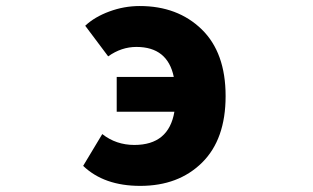

<svg xmlns="http://www.w3.org/2000/svg" viewBox="-20 -603 1040 637"><path d="M338.9 -416 262.7 -517.6Q293.9 -546.9 342.8 -564.9Q391.6 -583 443.4 -583Q569.3 -583 648.9 -505.9Q728.5 -428.7 728.5 -284.2Q728.5 -140.6 650.4 -63.5Q572.3 13.7 445.3 13.7Q325.2 13.7 255.9 -52.7L319.3 -158.2Q365.2 -122.1 425.8 -122.1Q540 -122.1 558.6 -232.4H367.2V-347.7H556.6Q536.1 -447.3 432.6 -447.3Q382.8 -447.3 338.9 -416Z"/></svg>

Font: GenEi Gothic M Heavy
Style: Regular
Weight: 800
Designer: o_tamon (Modified); [Source Han Sans]
Ryoko NISHIZUKA  (kana & ideographs); Paul D. Hunt (Latin, Greek & Cyrillic); Wenl
Version: Version 1.1a;Original Version 1.004